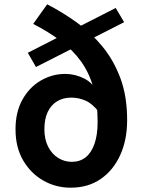

<svg xmlns="http://www.w3.org/2000/svg" viewBox="-20 -857 670 891"><path d="M308 14Q239 14 181 -19Q123 -52 87.5 -112.5Q52 -173 52 -257Q52 -337 84 -394.5Q116 -452 169 -483Q222 -514 283 -514Q329 -514 372 -492Q415 -470 437 -419L439 -337Q409 -376 377 -390Q345 -404 311 -404Q273 -404 245 -387Q217 -370 201.5 -337.5Q186 -305 186 -257Q186 -210 203.5 -176Q221 -142 250 -124Q279 -106 313 -106Q351 -106 377.5 -127Q404 -148 418.5 -189.5Q433 -231 433 -291Q433 -382 413.5 -450.5Q394 -519 356 -572Q318 -625 262 -667Q206 -709 134 -746L199 -837Q269 -801 336 -753Q403 -705 455.5 -641Q508 -577 539 -493.5Q570 -410 570 -300Q570 -208 538 -137.5Q506 -67 447.5 -26.5Q389 14 308 14ZM147 -546 109 -612 517 -820 556 -754Z"/></svg>

Font: Noto Sans JP Thin
Style: Bold
Weight: 700
Version: Version 2.004-H2;hotconv 1.0.118;makeotfexe 2.5.65603